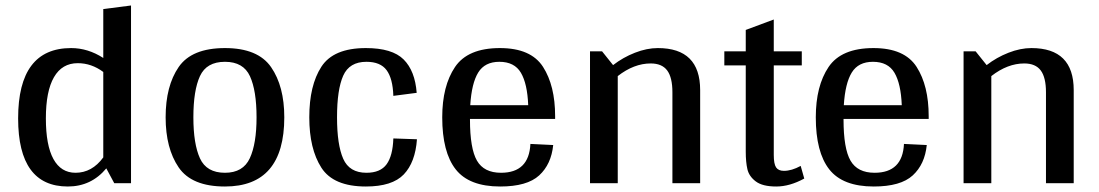

<svg xmlns="http://www.w3.org/2000/svg" viewBox="-20 -667 4001 699"><path d="M457 -647V0H396L367 -54Q312 12 227 12Q46 12 46 -236Q46 -492 239 -492Q300 -492 356 -456V-634ZM356 -94V-405Q313 -437 263 -437Q206 -437 176.5 -386Q147 -335 147 -236Q147 -138 174.5 -88Q202 -38 255 -38Q315 -38 356 -94Z M583 -240Q583 -354 630.5 -423Q678 -492 799 -492Q919 -492 967 -422.5Q1015 -353 1015 -240Q1015 12 799 12Q678 12 630.5 -57.5Q583 -127 583 -240ZM914 -240Q914 -337 890 -389.5Q866 -442 799 -442Q732 -442 708 -390Q684 -338 684 -240Q684 -143 708 -90.5Q732 -38 799 -38Q865 -38 889.5 -91Q914 -144 914 -240Z M1314 -38Q1365 -38 1387.5 -69Q1410 -100 1412 -163L1498 -160Q1492 -76 1450 -32Q1408 12 1312 12Q1194 12 1150 -56.5Q1106 -125 1106 -240Q1106 -356 1150 -424Q1194 -492 1312 -492Q1408 -492 1449.5 -450.5Q1491 -409 1497 -329L1412 -318Q1410 -381 1387.5 -411.5Q1365 -442 1314 -442Q1252 -442 1229.5 -391.5Q1207 -341 1207 -240Q1207 -140 1229.5 -89Q1252 -38 1314 -38Z M1691 -234V-232Q1691 -126 1716.5 -82Q1742 -38 1804 -38Q1906 -38 1911 -143L1994 -139Q1987 -69 1943 -28.5Q1899 12 1801 12Q1688 12 1639 -50.5Q1590 -113 1590 -240Q1590 -354 1636.5 -423Q1683 -492 1800 -492Q1913 -492 1957 -423.5Q2001 -355 2001 -244V-234ZM1692 -284H1903Q1900 -362 1876.5 -402Q1853 -442 1798 -442Q1745 -442 1721 -403Q1697 -364 1692 -284Z M2529 -339V0H2428V-331Q2428 -385 2409 -410.5Q2390 -436 2349 -436Q2288 -436 2229 -390V0H2128V-480H2172L2212 -430Q2248 -458 2291.5 -475Q2335 -492 2375 -492Q2529 -492 2529 -339Z M2908 -17Q2855 12 2806 12Q2756 12 2731.5 -6.5Q2707 -25 2701 -51Q2695 -77 2695 -115V-429H2617V-480H2695V-558L2797 -596V-480H2899V-429H2797V-103Q2797 -70 2805.5 -57.5Q2814 -45 2834 -45Q2862 -45 2895 -63Z M3051 -234V-232Q3051 -126 3076.5 -82Q3102 -38 3164 -38Q3266 -38 3271 -143L3354 -139Q3347 -69 3303 -28.5Q3259 12 3161 12Q3048 12 2999 -50.5Q2950 -113 2950 -240Q2950 -354 2996.5 -423Q3043 -492 3160 -492Q3273 -492 3317 -423.5Q3361 -355 3361 -244V-234ZM3052 -284H3263Q3260 -362 3236.5 -402Q3213 -442 3158 -442Q3105 -442 3081 -403Q3057 -364 3052 -284Z M3889 -339V0H3788V-331Q3788 -385 3769 -410.5Q3750 -436 3709 -436Q3648 -436 3589 -390V0H3488V-480H3532L3572 -430Q3608 -458 3651.5 -475Q3695 -492 3735 -492Q3889 -492 3889 -339Z"/></svg>

Font: Arya
Style: Regular
Weight: 400
Designer: Eduardo Rodriguez Tunni, Modular Infotech
Foundry: Eduardo Rodriguez Tunni, Modular Infotech
Version: Version 1.002